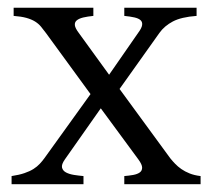

<svg xmlns="http://www.w3.org/2000/svg" viewBox="-20 -474 543 494"><path d="M299.8 0V-21Q312 -22 322.8 -23.9Q333.5 -25.9 339.6 -30.3Q345.7 -34.7 345.7 -42.7Q345.7 -50.8 335.9 -64L239.3 -195.3L147 -64Q137.7 -50.8 139.6 -42.7Q141.6 -34.7 149.9 -30.3Q158.2 -25.9 170.7 -23.9Q183.1 -22 194.8 -21V0H9.8V-21Q29.3 -23.9 43 -28.6Q56.6 -33.2 66.2 -39.3Q75.7 -45.4 82.3 -52.5Q88.9 -59.6 94.2 -66.9L212.9 -231.9L98.1 -389.2Q91.8 -397.9 85.4 -405.5Q79.1 -413.1 70.1 -418.7Q61 -424.3 47.9 -428Q34.7 -431.6 15.1 -433.1V-454.1H220.2V-433.1Q205.1 -431.6 194.1 -429Q183.1 -426.3 177.5 -421.6Q171.9 -417 172.6 -409.4Q173.3 -401.9 182.1 -390.1L260.7 -281.7L335.9 -390.1Q344.7 -401.9 345.7 -409.7Q346.7 -417.5 341.6 -422.1Q336.4 -426.8 325.7 -429.2Q314.9 -431.6 299.8 -433.1V-454.1H485.8V-433.1Q446.3 -430.2 424.6 -418.7Q402.8 -407.2 390.1 -389.2L287.6 -245.1L418 -66.9Q423.8 -59.6 430.7 -52.5Q437.5 -45.4 446.5 -39.1Q455.6 -32.7 467.8 -27.8Q480 -22.9 496.1 -21V0Z"/></svg>

Font: Gentium Plus Eur
Style: Regular
Weight: 400
Designer: J. Victor Gaultney, Annie Olsen, Iska Routamaa, Becca Hirsbrunner
Foundry: SIL International
Version: Version 5.000